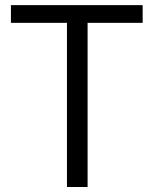

<svg xmlns="http://www.w3.org/2000/svg" viewBox="-20 -747 602 763"><path d="M246.1 -656.2H23.4V-726.6H546.9V-656.2H328.1V-3.9H246.1Z"/></svg>

Font: 和音 by 宁静之雨，公众号njzyshare
Style: Regular
Weight: 400
Designer: Steve Matteson
Foundry: Ascender Corporation
Version: Version 6.00;June 8, 2018;FontCreator 11.0.0.2388 32-bit